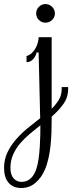

<svg xmlns="http://www.w3.org/2000/svg" viewBox="-132 -585 359 955"><path d="M60.1 -324.2H49.8Q46.9 -307.1 33.4 -291.5Q20 -275.9 0 -275.9V-306.2Q16.1 -311 27.6 -322.5Q39.1 -334 46.1 -347.4Q53.2 -360.8 56.6 -375Q60.1 -389.2 60.1 -399.9H125V-43.9Q147.9 -66.9 161.4 -89.8Q174.8 -112.8 174.8 -142.1V-151.9H207V-143.1Q207 -101.1 183.6 -68.1Q160.2 -35.2 125 -4.9V6.8Q125 37.1 124 70.6Q123 104 119.6 137.5Q116.2 170.9 109.1 202.4Q102.1 233.9 90.8 259.8Q74.2 298.8 44.2 324.5Q14.2 350.1 -25.9 350.1Q-66.9 350.1 -89.4 324Q-111.8 297.9 -111.8 250Q-111.8 209 -95.5 174.1Q-79.1 139.2 -52.5 108.6Q-25.9 78.1 6.1 52Q38.1 25.9 67.9 2.9ZM-80.1 250Q-80.1 285.2 -64 302.5Q-47.9 319.8 -24.9 319.8Q2 319.8 21 302Q40 284.2 49.8 252Q56.2 231.9 60.1 203.4Q64 174.8 65.9 145Q67.9 115.2 68.4 87.2Q68.8 59.1 68.8 38.1Q42 59.1 15.4 81.5Q-11.2 104 -32.7 129.4Q-54.2 154.8 -67.1 184.8Q-80.1 214.8 -80.1 250ZM94.2 -564.9Q112.8 -564.9 127 -551Q141.1 -537.1 141.1 -518.1Q141.1 -499 127 -485.6Q112.8 -472.2 94.2 -472.2Q75.2 -472.2 61.5 -485.6Q47.9 -499 47.9 -518.1Q47.9 -537.1 61.5 -551Q75.2 -564.9 94.2 -564.9Z"/></svg>

Font: Sevillana
Style: Regular
Weight: 400
Designer: Olga Umpeleva
Foundry: Brownfox
Version: Version 1.001